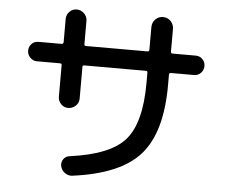

<svg xmlns="http://www.w3.org/2000/svg" viewBox="-55 -844 1111 943"><g transform="rotate(5 500.0 -372.0)"><path d="M112.3 -509.8Q93.8 -509.8 79.6 -523.9Q65.4 -538.1 65.4 -558.1Q65.4 -578.1 78.6 -591.8Q91.8 -605.5 112.3 -605.5H225.6Q234.4 -605.5 235.4 -614.3V-728.5Q235.4 -750 250 -765.1Q264.6 -780.3 285.6 -780.3Q306.6 -780.3 322.3 -765.1Q337.9 -750 337.9 -728.5V-614.3Q337.9 -605.5 345.7 -605.5H649.4Q658.2 -605.5 658.2 -614.3V-725.6Q658.2 -749 673.8 -764.6Q689.5 -780.3 710.9 -780.3Q734.4 -780.3 749.5 -764.2Q764.6 -748 764.6 -725.6V-614.3Q764.6 -605.5 774.4 -605.5H887.7Q907.2 -605.5 920.9 -591.8Q934.6 -578.1 934.6 -558.1Q934.6 -538.1 920.9 -523.9Q907.2 -509.8 887.7 -509.8H774.4Q765.6 -509.8 764.6 -502V-450.2Q764.6 -215.8 667 -105.5Q569.3 4.9 333 35.2Q313.5 37.1 296.9 24.4Q280.3 11.7 276.4 -7.8Q272.5 -26.4 283.7 -42Q294.9 -57.6 314.5 -59.6Q512.7 -85.9 585.4 -169.9Q658.2 -253.9 658.2 -450.2V-502Q658.2 -509.8 649.4 -509.8H345.7Q337.9 -509.8 337.9 -502V-345.7Q337.9 -324.2 322.3 -309.6Q306.6 -294.9 285.6 -294.9Q264.6 -294.9 250 -310.1Q235.4 -325.2 235.4 -345.7V-502Q235.4 -509.8 225.6 -509.8Z"/></g></svg>

Font: Rounded Mgen+ 1m medium
Style: Regular
Weight: 500
Designer: [Source Han Sans]
Ryoko NISHIZUKA  (kana & ideographs); Paul D. Hunt (Latin, Greek & Cyrillic); Wenlong ZHANG  (bopomofo
Version: Version 1.059.20150602